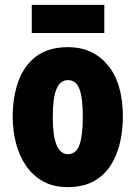

<svg xmlns="http://www.w3.org/2000/svg" viewBox="-20 -807 556 786"><path d="M483 -329Q483 -276 471.5 -224.5Q460 -173 434 -131.5Q408 -90 364.5 -65.5Q321 -41 257 -41Q198 -41 155.5 -65Q113 -89 85.5 -130Q58 -171 45 -222.5Q32 -274 32 -329Q32 -409 55 -473.5Q78 -538 128 -576Q178 -614 259 -614Q360 -614 421.5 -540Q483 -466 483 -329ZM196 -327Q196 -176 258 -176Q292 -176 305.5 -214.5Q319 -253 319 -329Q319 -405 305.5 -442Q292 -479 258 -479Q226 -479 211 -442Q196 -405 196 -327ZM407 -787V-672H110V-787Z"/></svg>

Font: Noto Sans Tamil UI ExtraCondensed Black
Style: Regular
Weight: 900
Width: 2
Designer: Jelle Bosma - Monotype Design Team
Foundry: Monotype Imaging Inc.
Version: Version 2.004; ttfautohint (v1.8.4.7-5d5b)